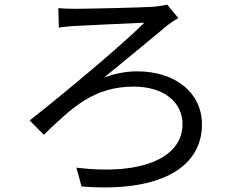

<svg xmlns="http://www.w3.org/2000/svg" viewBox="-20 -765 1040 829"><path d="M232 -730 234 -646C255 -649 283 -652 305 -653C355 -656 542 -664 603 -667C518 -580 254 -359 108 -245L169 -183C294 -303 385 -391 558 -391C686 -391 768 -325 768 -229C768 -81 587 -7 310 -41L332 40C663 67 852 -37 852 -228C852 -364 738 -457 572 -457C532 -457 483 -450 429 -430C512 -498 632 -596 706 -658C716 -666 737 -680 750 -687L702 -745C687 -741 663 -738 646 -736C583 -732 355 -727 302 -727C275 -727 250 -728 232 -730Z"/></svg>

Font: Source Han Sans HK
Style: Regular
Weight: 400
Designer: Ryoko NISHIZUKA 西塚涼子 (kana, bopomofo & ideographs); Paul D. Hunt (Latin, Greek & Cyrillic); Sandoll Communications 산돌커뮤니
Foundry: Adobe
Version: Version 2.000;hotconv 1.0.107;makeotfexe 2.5.65593